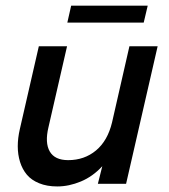

<svg xmlns="http://www.w3.org/2000/svg" viewBox="-20 -652 600 681"><path d="M218.8 -571.8 232.4 -631.8H503.9L489.7 -571.8ZM183.1 9.3Q146.5 9.3 118.9 -2Q91.3 -13.2 75.2 -32.5Q59.1 -51.8 51 -77.9Q43 -104 43 -133.1Q43 -162.1 50.3 -193.8L117.7 -487.8H217.8L151.9 -200.7Q138.7 -145.5 156.5 -114.7Q174.3 -84 221.7 -84Q279.3 -84 320.6 -118.4Q361.8 -152.8 377.4 -217.8L439 -487.8H539.1L427.2 0H327.1L342.8 -62.5Q309.1 -25.9 266.8 -8.3Q224.6 9.3 183.1 9.3Z"/></svg>

Font: HK Grotesk SmBold Legacy Italic
Style: Regular
Weight: 600
Italic angle: -13°
Designer: Alfredo Marco Pradil
Foundry: Hanken Design Co.
Version: Version 2.022;PS 002.022;hotconv 1.0.88;makeotf.lib2.5.64775